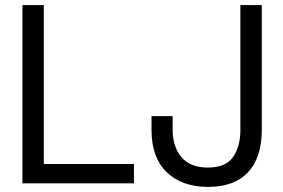

<svg xmlns="http://www.w3.org/2000/svg" viewBox="-20 -720 1110 754"><path d="M68 0V-700H152V-76H506V0ZM575 -210V-264H658V-210Q658 -144 692.5 -103Q727 -62 796 -62Q866 -62 895 -103Q924 -144 924 -210V-700H1008V-210Q1008 -101 954 -43.5Q900 14 797 14Q694 14 634.5 -44Q575 -102 575 -210Z"/></svg>

Font: Space Grotesk Frontify
Style: Regular
Weight: 400
Designer: Florian Karsten
Version: Version 2.000